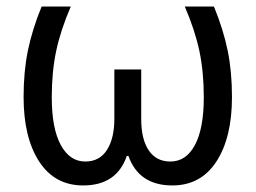

<svg xmlns="http://www.w3.org/2000/svg" viewBox="-20 -556 780 586"><path d="M688 -260Q688 -136 640.5 -63Q593 10 506 10Q404 10 372 -80H367Q336 10 234 10Q147 10 99.5 -63Q52 -136 52 -260Q52 -337 65 -401Q78 -465 107 -536H196Q165 -464 151.5 -400.5Q138 -337 138 -259Q138 -164 165.5 -113.5Q193 -63 240 -63Q284 -63 306.5 -98.5Q329 -134 329 -193V-344H411V-193Q411 -131 434 -97Q457 -63 500 -63Q548 -63 575 -113.5Q602 -164 602 -259Q602 -337 588.5 -400.5Q575 -464 544 -536H633Q662 -465 675 -401Q688 -337 688 -260Z"/></svg>

Font: Noto Sans Display
Style: Regular
Weight: 400
Designer: Monotype Design team
Foundry: Monotype Imaging Inc.
Version: Version 1.000